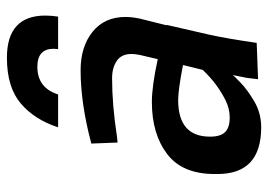

<svg xmlns="http://www.w3.org/2000/svg" viewBox="-130 -634 775 555"><g transform="rotate(-90 257.5 -356.5)"><path d="M167 11Q32 11 32 -115V-124Q32 -217 90 -261Q148 -305 240 -305Q286 -305 364 -288L376 -339Q379 -353 379 -364Q379 -393 359 -406.5Q339 -420 309 -420Q232 -420 141 -406L123 -404L120 -480Q236 -511 332 -511Q400 -511 443 -476.5Q486 -442 486 -381Q486 -362 481 -339L462 -263L463 -262L435 -140Q424 -91 411 -2L306 2L310 -31L318 -71Q318 -70 297 -49.5Q276 -29 242 -9Q208 11 167 11ZM195 -80Q221 -80 245 -92Q269 -104 290.5 -120Q312 -136 333 -158L347 -215Q275 -229 246 -229Q140 -229 140 -137Q140 -106 153.5 -93Q167 -80 195 -80ZM487 -576H393L394 -589Q394 -636 342 -636Q281 -636 262 -576H167Q189 -644 236 -684Q283 -724 368 -724Q490 -724 490 -613Q490 -596 487 -576Z"/></g></svg>

Font: Storia Sans SemiBold
Style: Italic
Weight: 600
Italic angle: -13°
Designer: Campivisivi
Foundry: Accademia di Belle Arti di Urbino and students of MA course of Visual design
Version: Version 60.001;May 25, 2020;FontCreator 12.0.0.2522 64-bit